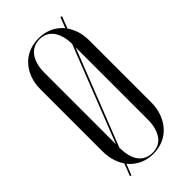

<svg xmlns="http://www.w3.org/2000/svg" viewBox="-223 -770 841 841"><g transform="rotate(-45 198.0 -349.0)"><path d="M46.6 -160Q46.6 -122.5 57.5 -91.7Q68.4 -60.9 88.1 -38.9Q107.9 -17 135.6 -4.8Q163.4 7.5 197.1 7.5Q230.5 7.5 258.6 -4.6Q286.6 -16.6 306.8 -39.1Q327 -61.5 338.2 -92Q349.4 -122.5 349.4 -160V-542.8Q349.4 -579.1 338.2 -609.4Q327 -639.6 307.2 -661.2Q287.5 -682.8 259.6 -694.6Q231.8 -706.5 199 -706.5Q164.6 -706.5 136.9 -694.6Q109.1 -682.8 89.1 -661Q69 -639.2 57.8 -609.2Q46.6 -579.1 46.6 -542.8ZM110.4 -582.4Q110.4 -609.9 116.6 -631.9Q122.8 -653.9 134.2 -669.1Q145.6 -684.4 162.1 -692.4Q178.5 -700.5 199 -700.5Q218.5 -700.5 234.9 -692.6Q251.4 -684.8 262.3 -669.5Q273.2 -654.2 279.4 -632.2Q285.6 -610.2 285.6 -582.4V-116.6Q285.6 -88.1 279.4 -66.3Q273.2 -44.5 262.1 -29.2Q251 -14 234.8 -6.2Q218.5 1.5 197.8 1.5Q177.2 1.5 160.8 -6.2Q144.4 -14 133.2 -28.9Q122.1 -43.9 116.2 -66.2Q110.4 -88.5 110.4 -116.6ZM54.9 3.2 61.9 6 340 -701.9 332.4 -704.6Z"/></g></svg>

Font: Moniqa Black
Style: Regular
Weight: 900
Designer: Rajesh Rajput
Foundry: Rajesh Rajput
Version: Version 1.000